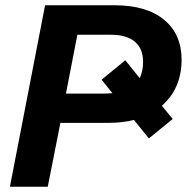

<svg xmlns="http://www.w3.org/2000/svg" viewBox="-20 -708 708 728"><path d="M415 -688Q535.2 -688 601.8 -633.3Q668.5 -578.6 668.5 -481.9Q668.5 -372.6 593.8 -307.1L634.8 -256.8L544.4 -183.1L487.8 -253.4Q443.8 -242.2 393.1 -242.2H209L161.1 0H17.6L150.9 -688ZM230 -353H371.1L406.2 -354.5L365.2 -405.8L455.1 -479.5L509.8 -411.6Q522.5 -438 522.5 -474.1Q522.5 -523.9 491.2 -550Q460 -576.2 401.4 -576.2H273.4Z"/></svg>

Font: Liberation Sans
Style: Bold Italic
Weight: 700
Italic angle: -12°
Designer: Steve Matteson
Foundry: Ascender Corporation
Version: Version 2.1.5